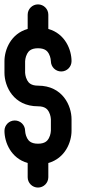

<svg xmlns="http://www.w3.org/2000/svg" viewBox="-20 -789 404 861"><path d="M150.4 52.1C175.9 52.1 196.6 31.3 196.7 5.8V-58.1C272.2 -79.2 300.8 -151.4 300.8 -202.4V-254.5C300.8 -315 260.7 -404.9 150.4 -404.9C119.1 -404.9 107.9 -418 101.7 -429.5C93.2 -445.2 92.6 -462.7 92.6 -462.7V-514.3C92.6 -514.5 93.1 -532.2 101.7 -548C107.9 -559.5 119.1 -572.6 150.4 -572.6C181.7 -572.6 192.9 -559.5 199.1 -548C207.5 -532.5 208.2 -515.4 208.2 -514.3C208.5 -489 229.1 -468.5 254.5 -468.5C280.1 -468.5 300.8 -489.2 300.8 -514.8C300.8 -565.9 272.2 -638.1 196.7 -659.2V-723C196.7 -748.6 176 -769.3 150.4 -769.3C124.8 -769.3 104.1 -748.6 104.1 -723V-659.2C28.6 -638.1 0 -565.9 0 -514.8V-462.7C0 -402.3 40 -312.3 150.4 -312.3C181.7 -312.3 192.9 -299.2 199.1 -287.7C207.6 -272 208.2 -254.5 208.2 -254.5V-202.9C208.2 -202.7 207.7 -185 199.1 -169.2C192.9 -157.7 181.7 -144.6 150.4 -144.6C119.1 -144.6 107.9 -157.7 101.7 -169.2C93.2 -184.9 92.6 -202.4 92.6 -202.4C92.6 -228 71.9 -248.7 46.3 -248.7C20.7 -248.7 0 -228 0 -202.4C0 -151.3 28.6 -79.2 104.1 -58.1V5.8C104.1 31.4 124.8 52.1 150.4 52.1Z"/></svg>

Font: Cactron
Style: Regular
Weight: 400
Version: Version 1.0